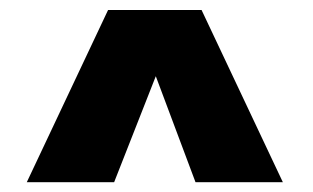

<svg xmlns="http://www.w3.org/2000/svg" viewBox="-20 -686 640 393"><path d="M34.8 -313 201.2 -665.5H392.6L559 -313H380.2L298.9 -530L213.6 -313Z"/></svg>

Font: Titillium Web SemiBold
Style: Regular
Weight: 600
Designer: Mohamed Gaber, Accademia di Belle Arti di Urbino
Foundry: Kief Type Foundry, Accademia di Belle Arti di Urbino
Version: Version 3.000; ttfautohint (v1.8.4)